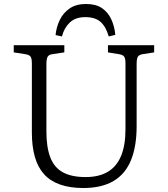

<svg xmlns="http://www.w3.org/2000/svg" viewBox="-20 -930 841 964"><path d="M398 14Q331 14 281.5 -3.5Q232 -21 201 -55.5Q170 -90 155 -142.5Q140 -195 140 -265V-611Q140 -636 133.5 -645.5Q127 -655 107 -658L49 -667V-703H303V-667L243 -658Q226 -656 219.5 -645.5Q213 -635 213 -607V-270Q213 -191 232.5 -140Q252 -89 295.5 -65Q339 -41 410 -41Q477 -41 521.5 -67.5Q566 -94 588 -147.5Q610 -201 610 -280V-611Q610 -636 603.5 -645.5Q597 -655 577 -658L522 -667V-703H754V-667L696 -658Q678 -655 672 -645Q666 -635 666 -607V-296Q666 -196 638 -126.5Q610 -57 550.5 -21.5Q491 14 398 14ZM412 -910Q461 -910 491.5 -889.5Q522 -869 538.5 -833.5Q555 -798 559 -755L526 -747Q512 -796 485 -820Q458 -844 408 -844Q359 -844 330.5 -817Q302 -790 291 -747L259 -754Q263 -794 280 -829.5Q297 -865 329.5 -887.5Q362 -910 412 -910Z"/></svg>

Font: Literata 18pt Light
Style: Regular
Weight: 300
Designer: Latin by Veronika Burian and Jose Scaglione. Greek by Irene Vlachou. Cyrillic by Vera Evstafieva.
Foundry: TypeTogether
Version: Version 3.103;gftools[0.9.29]